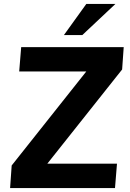

<svg xmlns="http://www.w3.org/2000/svg" viewBox="-20 -950 655 970"><path d="M605 -712 597 -599 219 -123H571L561 0H31L39 -114L416 -589H77L87 -712ZM396 -773H303L416 -930H563Z"/></svg>

Font: Muli ExtraBold
Style: Italic
Weight: 800
Italic angle: -4.541°
Designer: Vernon Adams
Foundry: Vernon Adams
Version: Version 2.000